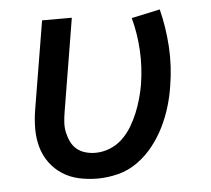

<svg xmlns="http://www.w3.org/2000/svg" viewBox="-44 -569 687 624"><g transform="rotate(-5 300.0 -257.0)"><path d="M250 8Q219 8 189.5 1.5Q160 -5 136 -20.5Q112 -36 95 -59Q78 -82 70 -110.5Q62 -139 62 -169.5Q62 -200 67 -231L115 -520H212L162 -217Q159 -200 158 -183Q157 -166 160.5 -150Q164 -134 171 -119.5Q178 -105 190 -95Q202 -85 218 -80.5Q234 -76 251 -76Q274 -76 297 -85Q320 -94 338 -111Q356 -128 369 -149.5Q382 -171 391 -193Q400 -215 406.5 -238Q413 -261 417 -284Q426 -340 423 -395Q420 -450 406 -502L499 -522Q514 -463 518 -399Q522 -335 511 -270Q506 -237 496 -204Q486 -171 470.5 -139.5Q455 -108 432.5 -79.5Q410 -51 380.5 -30Q351 -9 317 -0.5Q283 8 250 8Z"/></g></svg>

Font: Iosevka SS04 Medium Extended
Style: Italic
Weight: 500
Width: 7
Italic angle: -9°
Monospace: yes
Designer: Belleve Invis
Foundry: Belleve Invis
Version: Version 19.0.0; ttfautohint (v1.8.4)